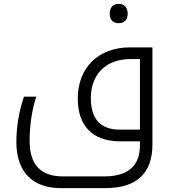

<svg xmlns="http://www.w3.org/2000/svg" viewBox="-20 -725 887 985"><path d="M589 -606C618 -606 635 -624 635 -655C635 -687 617 -705 589 -705C560 -705 543 -688 543 -655C543 -623 560 -606 589 -606ZM290 240H522C682 240 762 162 762 17V-482H647C485 -482 379 -378 379 -219C379 -85 450 0 596 0H698V19C698 128 636 180 513 180H303C189 180 132 120 132 -2C132 -87 145 -165 166 -229H103C77 -153 64 -76 64 5C64 156 147 240 290 240ZM698 -60H594C491 -60 446 -120 446 -222C446 -341 521 -422 649 -422H698Z"/></svg>

Font: Noto Kufi Arabic Light
Style: Regular
Weight: 300
Designer: Monotype Design Team, David Williams, Khaled Hosny
Foundry: Google LLC
Version: Version 2.109